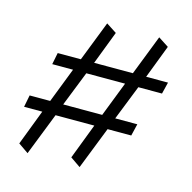

<svg xmlns="http://www.w3.org/2000/svg" viewBox="-85 -621 712 713"><g transform="rotate(15 270.5 -265.0)"><path d="M506 -337H415L362 -203H447L436 -157H345L281 6L242 -21L294 -157H145L81 6L42 -21L94 -157H24L33 -203H112L164 -337H84L93 -382H182L242 -536L282 -510L233 -382H382L442 -536L482 -510L433 -382H517ZM215 -337 162 -203H312L364 -337Z"/></g></svg>

Font: Ekushey Bangla
Style: Regular
Weight: 400
Designer: Al Mamun Sumon
Foundry: Al Mamun Sumon
Version: Version 1.0